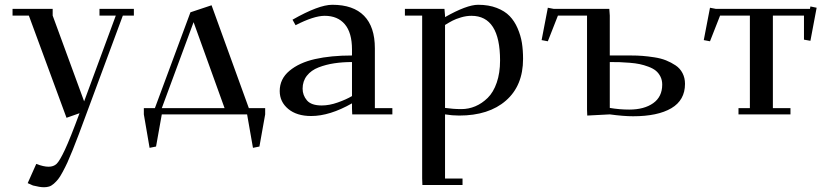

<svg xmlns="http://www.w3.org/2000/svg" viewBox="-20 -476 3460 799"><path d="M32.2 -411.1V-439H199.2V-411.1L330.1 -54.2L461.9 -411.1H394V-439H537.1V-411.1H491.2L336.9 4.9Q318.8 53.7 307.4 84.2Q295.9 114.7 282.5 148.2Q269 181.6 260.3 200.7Q251.5 219.7 240.7 239.7Q230 259.8 221.9 269.8Q213.9 279.8 203.9 288.6Q193.8 297.4 184.1 300.3Q174.3 303.2 163.1 303.2Q145.5 303.2 117.2 295.9L95.2 286.1L130.9 206.1Q161.1 217.8 182.1 217.8Q202.6 217.8 215.3 206.1Q228 194.3 250 147.5Q272 100.6 311 -4.9L256.8 14.2L100.1 -411.1Z M578.6 0V-25.9H624.5L772.5 -424.8L860.4 -454.1L1015.6 -25.9H1083.5V0L1059.6 133.8L1032.7 139.2L1008.3 0H653.3L629.4 133.8L602.5 139.2ZM653.3 -25.9H914.6L785.6 -383.8Z M1144 -97.2Q1144 -147.5 1184.6 -181.4Q1225.1 -215.3 1291 -230.2Q1356.9 -245.1 1444.8 -245.1V-270Q1444.8 -339.8 1415 -375Q1385.3 -410.2 1331.1 -410.2Q1286.1 -410.2 1210 -371.1L1197.3 -394Q1306.2 -456.1 1362.8 -456.1Q1450.2 -456.1 1495.1 -410.2Q1540 -364.3 1540 -274.9V-25.9H1612.8V0H1445.8L1444.8 -23.9V-45.9Q1352.1 6.8 1274.9 6.8Q1214.8 6.8 1179.4 -22.7Q1144 -52.2 1144 -97.2ZM1239.3 -106.9Q1239.3 -79.6 1257.3 -58.3Q1275.4 -37.1 1318.8 -37.1Q1350.6 -37.1 1385.7 -49.6Q1420.9 -62 1444.8 -76.2V-217.8Q1405.3 -217.8 1371.1 -212.6Q1336.9 -207.5 1305.9 -195.6Q1274.9 -183.6 1257.1 -160.9Q1239.3 -138.2 1239.3 -106.9Z M1665 -411.1V-439H1829.6L1832 -411.1V-404.8Q1922.4 -456.1 1969.7 -456.1Q2013.7 -456.1 2047.1 -443.1Q2080.6 -430.2 2100.8 -409.2Q2121.1 -388.2 2134 -358.2Q2147 -328.1 2151.9 -297.6Q2156.7 -267.1 2156.7 -231Q2156.7 -119.6 2085.4 -57.4Q2014.2 4.9 1890.6 4.9Q1861.8 4.9 1832 0V267.1H1904.8V293.9H1737.8L1736.8 267.1V-411.1ZM1832 -26.9Q1865.7 -22 1899.9 -22Q1930.2 -22 1958 -33.7Q1985.8 -45.4 2009.5 -68.6Q2033.2 -91.8 2047.1 -132.1Q2061 -172.4 2061 -224.1Q2061 -410.2 1941.9 -410.2Q1920.4 -410.2 1898.4 -403.6Q1876.5 -397 1863.3 -390.1Q1850.1 -383.3 1832 -372.1Z M2233.9 -309.1 2259.8 -443.8 2284.7 -439H2515.6L2517.6 -411.1V-245.1H2606.4Q2631.3 -245.1 2653.6 -243.4Q2675.8 -241.7 2702.9 -237.5Q2730 -233.4 2751.5 -224.9Q2772.9 -216.3 2791.5 -203.9Q2810.1 -191.4 2820.3 -171.6Q2830.6 -151.9 2830.6 -127Q2830.6 -59.1 2773.7 -25.6Q2716.8 7.8 2614.7 7.8Q2575.2 7.8 2517.6 0L2423.8 4.9L2422.9 -20V-411.1H2301.8L2259.8 -304.2ZM2517.6 -26.9Q2558.1 -20 2598.6 -20Q2660.6 -20 2698.2 -46.6Q2735.8 -73.2 2735.8 -124Q2735.8 -142.6 2728.3 -157.5Q2720.7 -172.4 2709 -181.9Q2697.3 -191.4 2678.2 -198.5Q2659.2 -205.6 2641.8 -209.2Q2624.5 -212.9 2600.1 -214.8Q2575.7 -216.8 2558.6 -217.3Q2541.5 -217.8 2517.6 -217.8Z M2908.7 -309.1 2934.6 -443.8 2959.5 -439H3350.6L3352.5 -449.2L3378.4 -443.8L3352.5 -306.2L3325.7 -311V-411.1H3196.3V-25.9H3269.5V0H3053.2V-25.9H3100.6V-411.1H2976.6L2934.6 -304.2Z"/></svg>

Font: Dehuti Alt
Style: Bold
Weight: 700
Version: Version 1.2